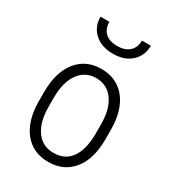

<svg xmlns="http://www.w3.org/2000/svg" viewBox="-180 -826 836 932"><g transform="rotate(30 238.0 -360.0)"><path d="M106.4 -279.8V-224.6Q106.4 -138.7 141.6 -89.8Q176.8 -41 238.8 -41.5Q302.2 -41.5 335.4 -88.4Q369.1 -135.3 369.6 -223.1V-276.4Q369.6 -362.3 334.5 -411.1Q299.3 -460 237.8 -460Q178.2 -460 142.6 -412.1Q107.4 -364.3 106.4 -279.8ZM51.8 -217.3V-276.4Q51.8 -384.8 101.1 -447.8Q151.4 -511.2 237.8 -511.2Q324.7 -511.2 374.5 -448.7Q423.8 -386.7 424.3 -277.8V-224.6Q424.3 -114.3 374.5 -52.7Q324.2 9.3 238.5 9.3Q152.8 9.3 103 -51.3Q53.7 -111.8 51.8 -217.3ZM388.2 -728.5Q388.2 -672.9 350.1 -637.7Q312 -602.5 247.1 -602.5Q183.1 -602.5 144.5 -637.5Q106 -672.4 106 -728.5H155.8Q155.8 -689.5 179 -667.5Q202.1 -645.5 247.1 -645.5Q289.6 -645.5 314 -667.5Q338.4 -689.5 338.4 -728.5Z"/></g></svg>

Font: MAUL Condensed Light
Style: Light
Weight: 300
Designer: MAUL
Version: Version 2.137; 2017; ttfautohint (v1.8.3)